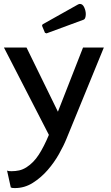

<svg xmlns="http://www.w3.org/2000/svg" viewBox="-27 -702 566 978"><path d="M268 -133 396 -460H502L312 4Q298 39 273.5 82.5Q249 126 215.5 164.5Q182 203 140 229.5Q98 256 49 256Q41 256 37 255.5Q33 255 28 253L9 167Q12 168 16 169Q20 170 33 170Q52 170 70.5 166Q89 162 108 150Q144 127 170.5 86Q197 45 222 -15L-7 -460H108ZM202 -535 187 -571 190 -578 370 -679Q376 -682 380 -682Q394 -682 402 -664.5Q410 -647 410 -630Q410 -619 407 -611Q404 -603 397 -601L210 -532Z"/></svg>

Font: Quattrocento Sans
Style: Bold
Weight: 700
Designer: Pablo Impallari
Foundry: Pablo Impallari, Igino Marini, Brenda Gallo
Version: Version 2.000